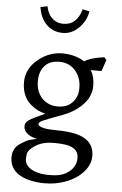

<svg xmlns="http://www.w3.org/2000/svg" viewBox="-66 -808 715 1126"><g transform="rotate(5 292.0 -245.0)"><path d="M452.1 -411.6Q475.1 -374.5 475.1 -319.3Q475.1 -241.7 397 -181.6Q362.8 -155.3 316.9 -137.7L242.2 -109.4Q188.5 -89.4 181.4 -81.8Q174.3 -74.2 174.3 -69.6Q174.3 -64.9 179.2 -60.5Q184.1 -56.2 195.3 -52.2Q222.2 -43 270.5 -43Q318.8 -43 360.8 -37.8Q402.8 -32.7 435.1 -18.6Q505.4 13.2 505.4 89.8Q505.4 141.6 464.8 186Q408.7 247.1 305.7 267.6Q274.9 273.4 237.8 273.4Q200.7 273.4 162.1 265.6Q123.5 257.8 94.7 241.2Q33.7 206.5 33.7 137.2Q33.7 83.5 79.1 54.7L110.8 35.6Q124 28.8 140.4 25.4Q156.7 22 173.3 17.6Q120.6 7.3 100.6 -24.4Q93.8 -35.6 93.8 -48.1Q93.8 -60.5 98.6 -69.3Q103.5 -78.1 116.2 -86.9Q128.9 -95.7 151.4 -106.4L209.5 -133.8Q163.6 -142.6 123.5 -176.3Q68.4 -222.7 68.4 -307.1Q68.4 -388.2 139.6 -444.3Q202.6 -494.6 278.3 -494.6Q354 -494.6 409.2 -459Q444.3 -483.4 525.4 -493.7L538.6 -478.5L515.6 -411.6ZM172.9 207.5Q210.9 222.7 259 222.7Q307.1 222.7 332.5 214.8Q357.9 207 377 192.4Q419.9 160.2 419.9 108.4Q419.9 43.5 328.1 35.2Q301.3 32.7 272 32.7Q188 32.7 138.7 82Q125 95.7 122.1 109.1Q119.1 122.6 119.1 143.1Q119.1 163.6 134.3 180.9Q149.4 198.2 172.9 207.5ZM159.2 -378.9Q148.9 -355 148.9 -320.6Q148.9 -286.1 159.2 -260.7Q169.4 -235.4 187 -217.8Q222.7 -182.1 278.8 -182.1Q352.1 -182.1 383.3 -243.7Q395 -266.6 395 -300.5Q395 -334.5 384.8 -360.8Q374.5 -387.2 356.9 -405.8Q320.3 -444.3 265.1 -444.3Q187 -444.3 159.2 -378.9ZM268.6 -668Q348.1 -668 374 -762.7L414.6 -753.9Q406.2 -700.2 367.2 -659.2Q324.2 -614.3 269.5 -614.3Q208.5 -614.3 168.9 -657.2Q135.7 -693.4 126 -753.9L167 -762.7Q180.2 -696.8 228.5 -675.8Q246.1 -668 268.6 -668Z"/></g></svg>

Font: Habibi
Style: Regular
Weight: 400
Designer: Magnus Gaarde
Foundry: Magnus Gaarde
Version: Version 1.001